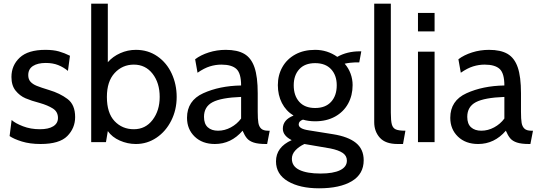

<svg xmlns="http://www.w3.org/2000/svg" viewBox="-20 -770 2915 1040"><path d="M32 -33 43 -120Q63 -102 104.5 -86Q146 -70 196 -70Q243 -70 268.5 -86Q294 -102 294 -131Q294 -165 266 -182.5Q238 -200 196 -212Q150 -224 118.5 -237.5Q87 -251 64.5 -279Q42 -307 42 -353Q42 -416 87 -458Q132 -500 226 -500Q269 -500 299 -491.5Q329 -483 359 -468L348 -386Q324 -406 295 -417.5Q266 -429 228 -429Q184 -429 158.5 -412.5Q133 -396 133 -363Q133 -341 145 -327.5Q157 -314 179 -305Q201 -296 247 -282Q304 -265 345.5 -234Q387 -203 387 -136Q387 -76 344.5 -33Q302 10 200 10Q142 10 98.5 -3.5Q55 -17 32 -33Z M937 -245Q937 -175 907.5 -116.5Q878 -58 827.5 -24Q777 10 716 10Q671 10 629 -8.5Q587 -27 564 -60L554 0H474V-750H564V-433Q591 -464 631.5 -482Q672 -500 716 -500Q782 -500 832.5 -465Q883 -430 910 -371.5Q937 -313 937 -245ZM845 -245Q845 -321 806.5 -370.5Q768 -420 705 -420Q643 -420 601 -374.5Q559 -329 559 -245Q559 -158 600.5 -114Q642 -70 705 -70Q768 -70 806.5 -120.5Q845 -171 845 -245Z M993 -132Q993 -225 1081 -265Q1169 -305 1286 -307Q1286 -373 1260.5 -396.5Q1235 -420 1179 -420Q1148 -420 1117 -410.5Q1086 -401 1050 -376L1037 -449Q1067 -472 1111 -486Q1155 -500 1203 -500Q1266 -500 1303.5 -478Q1341 -456 1358.5 -405Q1376 -354 1376 -265V-165Q1376 -125 1379.5 -104.5Q1383 -84 1395 -73Q1407 -62 1432 -62H1441L1427 10H1420Q1378 10 1354 2Q1330 -6 1317.5 -21Q1305 -36 1294 -62Q1232 10 1144 10Q1076 10 1034.5 -30Q993 -70 993 -132ZM1286 -128V-245Q1178 -241 1131.5 -216.5Q1085 -192 1085 -137Q1085 -99 1105.5 -80.5Q1126 -62 1161 -62Q1197 -62 1230.5 -80Q1264 -98 1286 -128Z M1475 104Q1475 27 1560 -11Q1512 -35 1512 -73Q1512 -121 1570 -144Q1529 -169 1507 -212Q1485 -255 1485 -309Q1485 -363 1509.5 -406.5Q1534 -450 1579.5 -475Q1625 -500 1687 -500Q1753 -500 1807 -462Q1860 -492 1929 -492H1937L1926 -432H1903Q1894 -432 1877 -430Q1860 -428 1847 -425Q1868 -401 1879 -371Q1890 -341 1890 -309Q1890 -253 1865.5 -208.5Q1841 -164 1795 -138.5Q1749 -113 1687 -113Q1651 -113 1621 -122Q1598 -114 1598 -96Q1598 -72 1653 -64L1784 -43Q1866 -30 1908 4Q1950 38 1950 98Q1950 173 1885.5 211.5Q1821 250 1708 250Q1604 250 1539.5 212Q1475 174 1475 104ZM1804 -308Q1804 -362 1773.5 -395Q1743 -428 1687 -428Q1631 -428 1601 -395Q1571 -362 1571 -308Q1571 -252 1601 -218.5Q1631 -185 1687 -185Q1743 -185 1773.5 -218.5Q1804 -252 1804 -308ZM1859 100Q1859 74 1836.5 58.5Q1814 43 1769 34L1629 10Q1599 24 1580 44.5Q1561 65 1561 90Q1561 131 1602 150.5Q1643 170 1716 170Q1785 170 1822 152Q1859 134 1859 100Z M2007 -108V-750H2097V-160Q2097 -116 2102.5 -96Q2108 -76 2124 -69Q2140 -62 2176 -62L2163 10H2134Q2068 10 2037.5 -24Q2007 -58 2007 -108Z M2244 -700H2334V-600H2244ZM2244 -490H2334V0H2244Z M2419 -132Q2419 -225 2507 -265Q2595 -305 2712 -307Q2712 -373 2686.5 -396.5Q2661 -420 2605 -420Q2574 -420 2543 -410.5Q2512 -401 2476 -376L2463 -449Q2493 -472 2537 -486Q2581 -500 2629 -500Q2692 -500 2729.5 -478Q2767 -456 2784.5 -405Q2802 -354 2802 -265V-165Q2802 -125 2805.5 -104.5Q2809 -84 2821 -73Q2833 -62 2858 -62H2867L2853 10H2846Q2804 10 2780 2Q2756 -6 2743.5 -21Q2731 -36 2720 -62Q2658 10 2570 10Q2502 10 2460.5 -30Q2419 -70 2419 -132ZM2712 -128V-245Q2604 -241 2557.5 -216.5Q2511 -192 2511 -137Q2511 -99 2531.5 -80.5Q2552 -62 2587 -62Q2623 -62 2656.5 -80Q2690 -98 2712 -128Z"/></svg>

Font: Cabin
Style: Regular
Weight: 400
Designer: Pablo Impallari
Foundry: Pablo Impallari. http://www.impallari.com Igino Marini. http://www.ikern.com
Version: Version 2.001